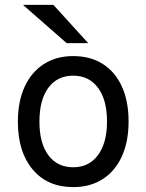

<svg xmlns="http://www.w3.org/2000/svg" viewBox="-20 -752 598 784"><path d="M279 12Q174 12 113.5 -59.8Q53 -131.5 53 -255Q53 -337.5 80.5 -397.5Q108 -457.5 158.8 -490.2Q209.5 -523 279 -523Q349 -523 399.8 -490.8Q450.5 -458.5 477.8 -398.5Q505 -338.5 505 -256Q505 -173.5 477.5 -113.2Q450 -53 399.2 -20.5Q348.5 12 279 12ZM279 -69Q343.5 -69 380.2 -118.8Q417 -168.5 417 -256Q417 -344 380.2 -393.5Q343.5 -443 279 -443Q214 -443 177.5 -393.8Q141 -344.5 141 -255Q141 -167.5 177.5 -118.2Q214 -69 279 -69ZM252 -576 74 -732H198L340 -576Z"/></svg>

Font: Undotted
Style: Regular
Weight: 400
Designer: Delve Withrington, Dave Bailey, Thomas Jockin
Foundry: Delve Fonts LLC
Version: Version 4.000